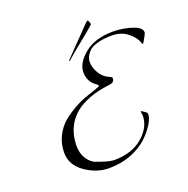

<svg xmlns="http://www.w3.org/2000/svg" viewBox="-175 -1186 1343 1374"><g transform="rotate(-20 497.0 -499.0)"><path d="M778 -250 774 -276Q774 -282 778 -282L802 -266Q804 -265 806.5 -262.5Q809 -260 810.5 -259Q812 -258 814 -256Q815 -256 816 -254Q818 -251 818 -244Q818 -214 791.5 -170.5Q765 -127 718.5 -82.5Q672 -38 595 -7Q518 24 424 24Q330 24 244 -36Q158 -96 158 -190Q158 -258 187.5 -316Q217 -374 261 -409.5Q305 -445 357 -473.5Q409 -502 453 -516Q556 -550 556 -554Q556 -562 544 -570Q484 -611 484 -682.5Q484 -754 564.5 -820Q645 -886 782 -886Q831 -886 886 -874Q994 -849 994 -806Q994 -794 983 -776.5Q972 -759 965 -744.5Q958 -730 954 -730Q950 -730 946 -742Q934 -783 884.5 -822.5Q835 -862 765.5 -862Q696 -862 652 -848Q607 -836 587 -814Q552 -776 552 -737.5Q552 -699 573.5 -659Q595 -619 628 -600Q668 -581 668 -576Q668 -559 660 -549Q652 -539 626 -536Q538 -526 471 -500Q404 -474 364.5 -441.5Q325 -409 300 -367Q258 -296 258 -204Q258 -154 279 -116Q300 -78 334 -58Q428 -21 474 -18Q613 -18 695.5 -89Q778 -160 778 -250ZM422 -804 616 -1004Q634 -1022 638 -1022Q642 -1022 647 -1010.5Q652 -999 652 -992Q652 -985 644 -980Q603 -944 538.5 -892.5Q474 -841 430 -802Q426 -794 421 -794Q416 -794 416 -796Z"/></g></svg>

Font: Miama
Style: Regular
Weight: 400
Italic angle: 16.5°
Designer: Linus Romer
Foundry: Linus Romer
Version: 0.32